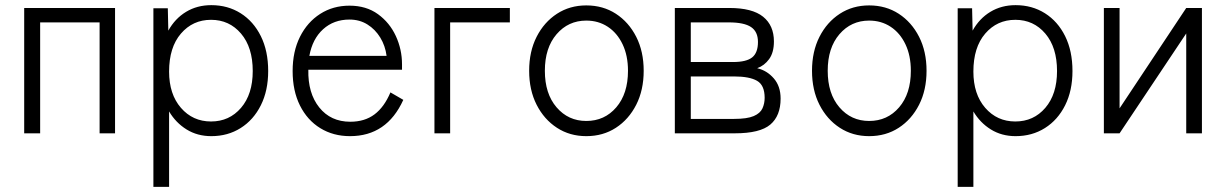

<svg xmlns="http://www.w3.org/2000/svg" viewBox="-20 -518 4765 746"><path d="M74 0V-487H427V0H367V-431H136V0Z M576 208V-486H632L634 -399Q660 -446 703 -472Q746 -498 801 -498Q865 -498 915 -466.5Q965 -435 993.5 -377.5Q1022 -320 1022 -242Q1022 -166 993.5 -109Q965 -52 915 -20.5Q865 11 801 11Q747 11 705 -15Q663 -41 637 -85V208ZM800 -46Q871 -46 916.5 -99Q962 -152 962 -242Q962 -334 916.5 -387.5Q871 -441 800 -441Q729 -441 683 -387.5Q637 -334 637 -240Q637 -152 683 -99Q729 -46 800 -46Z M1340 11Q1275 11 1224.5 -20Q1174 -51 1145.5 -108Q1117 -165 1117 -242Q1117 -318 1145.5 -375Q1174 -432 1224 -464Q1274 -496 1338 -496Q1403 -496 1448.5 -463Q1494 -430 1518 -378Q1542 -326 1542 -268V-247H1178Q1176 -156 1220.5 -100.5Q1265 -45 1341 -45Q1397 -45 1435 -73.5Q1473 -102 1497 -159L1547 -130Q1483 11 1340 11ZM1182 -301H1482Q1477 -340 1457.5 -372Q1438 -404 1407.5 -423Q1377 -442 1338 -442Q1277 -442 1235.5 -404.5Q1194 -367 1182 -301Z M1668 0V-487H1961V-431H1729V0Z M2258 11Q2194 11 2144 -21.5Q2094 -54 2065 -111Q2036 -168 2036 -243Q2036 -318 2065 -375Q2094 -432 2144 -464.5Q2194 -497 2258 -497Q2323 -497 2373 -464.5Q2423 -432 2452 -375Q2481 -318 2481 -243Q2481 -168 2452 -111Q2423 -54 2373 -21.5Q2323 11 2258 11ZM2258 -48Q2329 -48 2374.5 -101Q2420 -154 2420 -243Q2420 -302 2399 -346Q2378 -390 2341.5 -414Q2305 -438 2258 -438Q2188 -438 2142.5 -385Q2097 -332 2097 -243Q2097 -154 2142.5 -101Q2188 -48 2258 -48Z M2602 0V-487H2814Q2903 -487 2945 -453Q2987 -419 2987 -357Q2987 -314 2968.5 -288.5Q2950 -263 2922 -253Q2960 -244 2986.5 -213.5Q3013 -183 3013 -135Q3013 -68 2973 -34Q2933 0 2835 0ZM2664 -56H2832Q2883 -56 2908.5 -67Q2934 -78 2942.5 -97Q2951 -116 2951 -138Q2951 -187 2921.5 -204Q2892 -221 2832 -221H2664ZM2664 -277H2828Q2880 -277 2902.5 -295Q2925 -313 2925 -355Q2925 -395 2898 -413Q2871 -431 2812 -431H2664Z M3357 11Q3293 11 3243 -21.5Q3193 -54 3164 -111Q3135 -168 3135 -243Q3135 -318 3164 -375Q3193 -432 3243 -464.5Q3293 -497 3357 -497Q3422 -497 3472 -464.5Q3522 -432 3551 -375Q3580 -318 3580 -243Q3580 -168 3551 -111Q3522 -54 3472 -21.5Q3422 11 3357 11ZM3357 -48Q3428 -48 3473.5 -101Q3519 -154 3519 -243Q3519 -302 3498 -346Q3477 -390 3440.5 -414Q3404 -438 3357 -438Q3287 -438 3241.5 -385Q3196 -332 3196 -243Q3196 -154 3241.5 -101Q3287 -48 3357 -48Z M3701 208V-486H3757L3759 -399Q3785 -446 3828 -472Q3871 -498 3926 -498Q3990 -498 4040 -466.5Q4090 -435 4118.5 -377.5Q4147 -320 4147 -242Q4147 -166 4118.5 -109Q4090 -52 4040 -20.5Q3990 11 3926 11Q3872 11 3830 -15Q3788 -41 3762 -85V208ZM3925 -46Q3996 -46 4041.5 -99Q4087 -152 4087 -242Q4087 -334 4041.5 -387.5Q3996 -441 3925 -441Q3854 -441 3808 -387.5Q3762 -334 3762 -240Q3762 -152 3808 -99Q3854 -46 3925 -46Z M4269 0V-487H4330V-97L4589 -487H4650V0H4589V-388L4330 0Z"/></svg>

Font: Zen Kaku Gothic Antique
Style: Regular
Weight: 400
Designer: Yoshimichi Ohira
Foundry: Positype
Version: Version 1.001